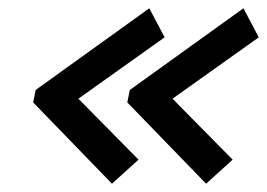

<svg xmlns="http://www.w3.org/2000/svg" viewBox="-20 -555 644 463"><path d="M60 -308 66 -338 340 -535 377 -465 169 -317 314 -170 250 -112ZM287 -308 293 -338 567 -535 604 -465 396 -317 541 -170 477 -112Z"/></svg>

Font: Prompt
Style: Italic
Weight: 400
Italic angle: -12°
Designer: Katatrad Team
Foundry: CadsonDemak
Version: Version 1.001